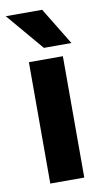

<svg xmlns="http://www.w3.org/2000/svg" viewBox="-94 -739 412 779"><g transform="rotate(-10 112.0 -350.0)"><path d="M48.3 0V-500H188.3V0ZM-11.7 -700H138.3L231.7 -546.7H118.3Z"/></g></svg>

Font: Epunda Slab Light
Style: Regular
Weight: 300
Designer: Simon Atzbach
Foundry: typofactur
Version: Version 1.102